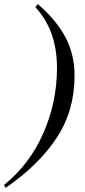

<svg xmlns="http://www.w3.org/2000/svg" viewBox="-88 -710 418 940"><path d="M-68 195Q56 96 123.5 -56.5Q191 -209 191 -378Q191 -561 85 -675L97 -690Q187 -613 232 -528.5Q277 -444 277 -339Q277 -168 189 -34.5Q101 99 -61 210Z"/></svg>

Font: Philosopher
Style: Italic
Weight: 400
Italic angle: -10°
Designer: Jovanny Lemonad
Foundry: Jovanny Lemonad
Version: Version 2.000